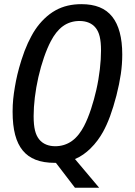

<svg xmlns="http://www.w3.org/2000/svg" viewBox="-20 -762 642 914"><path d="M336.9 131.8H452.1L336.9 -4.9C364.7 -16.1 389.6 -34.7 409.7 -54.2C436 -79.6 456.1 -108.4 470.2 -133.8C481.4 -153.8 493.7 -180.7 503.9 -208.5C513.7 -234.9 525.4 -272.9 534.2 -307.1C543.5 -343.3 550.8 -379.4 555.2 -409.7C559.6 -439.9 562 -471.2 562 -502.4C562 -583.5 545.4 -643.1 514.6 -682.1C482.4 -723.1 433.6 -742.2 367.7 -742.2C321.3 -742.2 280.8 -732.9 244.6 -712.9C206.5 -691.9 172.4 -657.7 147.9 -621.1C136.2 -604 121.6 -576.2 112.8 -557.1C101.6 -532.7 92.3 -508.3 82 -476.1C65.4 -423.3 57.6 -387.7 50.8 -347.7C43.9 -307.1 40 -272.9 40 -230.5C40 -143.6 56.2 -84.5 88.4 -45.4C120.6 -6.3 169.4 13.2 241.2 13.2H246.1ZM243.2 -65.9C212.4 -65.9 184.6 -75.7 166 -99.1C148.9 -121.1 140.1 -151.9 140.1 -209.5C140.1 -263.7 147.9 -329.6 162.6 -394.5C177.7 -460.9 199.7 -523.9 222.2 -566.4C237.3 -595.2 256.3 -620.6 279.3 -637.2C302.7 -654.3 330.1 -662.1 358.4 -662.1C392.6 -662.1 418.9 -650.4 435.5 -629.4C452.6 -607.9 460.9 -576.7 460.9 -521C460.9 -468.3 453.6 -400.4 438.5 -334C425.3 -275.9 404.8 -209 379.9 -161.6C366.2 -135.7 348.1 -109.4 322.3 -90.8C298.3 -73.7 271 -65.9 243.2 -65.9Z"/></svg>

Font: Hack
Style: Oblique
Weight: 400
Italic angle: -12°
Monospace: yes
Designer: Christopher Simpkins
Foundry: Christopher Simpkins
Version: Version 2.010